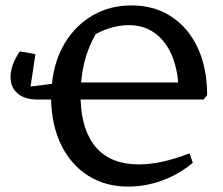

<svg xmlns="http://www.w3.org/2000/svg" viewBox="-20 -680 826 710"><path d="M119 -312Q71 -312 45 -334.5Q19 -357 19 -395Q19 -439 53 -490L111 -480L93 -360L172 -370Q181 -457 220.5 -522Q260 -587 323.5 -623.5Q387 -660 466 -660Q551 -660 614 -618.5Q677 -577 711.5 -502.5Q746 -428 746 -328L733 -312H278Q282 -195 336.5 -133.5Q391 -72 494 -72Q575 -72 681 -113L693 -78Q643 -36 581 -13Q519 10 454 10Q370 10 306.5 -30Q243 -70 207 -142.5Q171 -215 169 -312ZM457 -587Q396 -587 334 -554Q288 -474 280 -375H639Q630 -475 581.5 -531Q533 -587 457 -587Z"/></svg>

Font: Piazzolla Medium
Style: Regular
Weight: 500
Designer: Juan Pablo del Peral
Foundry: Huerta Tipografica
Version: Version 1.330